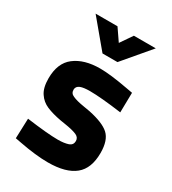

<svg xmlns="http://www.w3.org/2000/svg" viewBox="-181 -827 835 934"><g transform="rotate(30 236.0 -359.5)"><path d="M237 12Q338 12 388 -29Q437 -69 437 -156Q437 -227 403 -258Q370 -288 289 -305L254 -311Q210 -318 189 -328Q169 -336 169 -357Q169 -376 189 -384Q207 -391 242 -391Q303 -391 421 -375L423 -486L390 -492Q288 -511 231 -511Q141 -511 88 -470Q36 -430 36 -344Q36 -291 56 -262Q75 -233 108 -219Q141 -205 190 -196Q206 -193 215 -192Q261 -185 284 -175Q304 -166 304 -146Q304 -124 283 -116Q259 -108 224 -108Q166 -108 48 -124L44 -12L76 -6Q170 12 237 12ZM200 -731H77L203 -580H287L415 -731H292L246 -664Z"/></g></svg>

Font: Online Auction - Bold
Style: Bold
Weight: 500
Designer: Mohamed Mostafa, the designer of Online Auction
Foundry: Kief Type Foundry
Version: ""